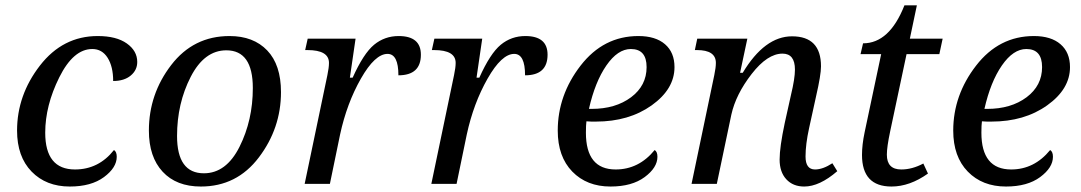

<svg xmlns="http://www.w3.org/2000/svg" viewBox="-20 -679 3990 709"><path d="M400.9 -125Q411.1 -118.7 411.1 -100.1Q411.1 -60.1 364 -25.1Q316.9 9.8 237.8 9.8Q150.4 9.8 96.7 -45.4Q43 -100.6 43 -196.8Q43 -327.6 127.4 -436.8Q211.9 -545.9 340.8 -545.9Q409.7 -545.9 448.2 -518.6Q486.8 -491.2 486.8 -450.2Q486.8 -419.9 462.6 -399.9Q438.5 -379.9 397.9 -379.9Q397.9 -433.1 377.4 -465.6Q356.9 -498 320.8 -498Q251 -498 199 -393.6Q147 -289.1 147 -189Q147 -53.2 256.8 -53.2Q344.2 -53.2 400.9 -125Z M827.6 -545.9Q916 -545.9 966.8 -492.7Q1017.6 -439.5 1017.6 -338.9Q1017.6 -205.6 936 -97.9Q854.5 9.8 721.7 9.8Q631.3 9.8 580.6 -44.9Q529.8 -99.6 529.8 -196.8Q529.8 -331.5 612.1 -438.7Q694.3 -545.9 827.6 -545.9ZM732.9 -39.1Q815.4 -39.1 864.5 -137Q913.6 -234.9 913.6 -354Q913.6 -493.2 815.9 -493.2Q734.4 -493.2 684.1 -395Q633.8 -296.9 633.8 -176.8Q633.8 -39.1 732.9 -39.1Z M1451.2 -400.9Q1451.2 -480 1411.1 -480Q1364.7 -480 1312.7 -388.7Q1260.7 -297.4 1235.8 -182.1L1198.2 0H1105L1189 -401.9Q1194.8 -429.7 1194.8 -446.8Q1194.8 -494.1 1115.2 -494.1H1106.9L1116.2 -536.1H1293L1272 -392.1H1282.2Q1322.3 -481.4 1361.3 -513.7Q1400.4 -545.9 1452.1 -545.9Q1534.2 -545.9 1534.2 -477.1Q1534.2 -400.9 1451.2 -400.9Z M1918.9 -400.9Q1918.9 -480 1878.9 -480Q1832.5 -480 1780.5 -388.7Q1728.5 -297.4 1703.6 -182.1L1666 0H1572.8L1656.7 -401.9Q1662.6 -429.7 1662.6 -446.8Q1662.6 -494.1 1583 -494.1H1574.7L1584 -536.1H1760.7L1739.7 -392.1H1750Q1790 -481.4 1829.1 -513.7Q1868.2 -545.9 1919.9 -545.9Q2002 -545.9 2002 -477.1Q2002 -400.9 1918.9 -400.9Z M2397.5 -125Q2407.7 -118.7 2407.7 -100.1Q2407.7 -60.1 2360.6 -25.1Q2313.5 9.8 2234.4 9.8Q2147 9.8 2093.3 -45.4Q2039.6 -100.6 2039.6 -196.8Q2039.6 -327.6 2124 -436.8Q2208.5 -545.9 2337.4 -545.9Q2400.9 -545.9 2435.8 -515.6Q2470.7 -485.4 2470.7 -431.2Q2470.7 -350.1 2386.5 -290Q2302.2 -230 2180.7 -230H2163.6Q2154.8 -230 2145.5 -231Q2143.6 -217.3 2143.6 -189Q2143.6 -53.2 2253.4 -53.2Q2338.9 -53.2 2397.5 -125ZM2154.8 -276.9H2164.6Q2252.9 -276.9 2310.3 -319.8Q2367.7 -362.8 2367.7 -431.2Q2367.7 -498 2309.6 -498Q2261.2 -498 2219.2 -437.3Q2177.2 -376.5 2154.8 -276.9Z M2627 0H2533.7L2617.7 -401.9Q2623.5 -429.7 2623.5 -446.8Q2623.5 -494.1 2553.7 -494.1H2545.9L2554.7 -536.1H2739.7L2712.9 -410.2H2722.7Q2803.7 -544.9 2904.8 -544.9Q3011.7 -544.9 3011.7 -434.1Q3011.7 -402.3 2993.7 -324.2L2967.8 -206.1Q2954.6 -146 2954.6 -101.1Q2954.6 -53.2 2989.7 -53.2Q3018.6 -53.2 3053.7 -76.2L3071.8 -46.9Q3006.3 9.8 2949.7 9.8Q2908.2 9.8 2883.5 -17.1Q2858.9 -43.9 2858.9 -89.8Q2858.9 -135.7 2877.9 -225.1L2900.9 -328.6Q2915.5 -389.2 2915.5 -421.9Q2915.5 -481 2869.6 -481Q2814 -481 2755.6 -405.8Q2697.3 -330.6 2680.7 -255.9Z M3389.6 -75.2 3406.7 -38.1Q3339.4 9.8 3272 9.8Q3163.1 9.8 3163.1 -106.9Q3163.1 -144.5 3172.9 -190.9L3233.9 -479H3157.7L3167 -519Q3264.6 -519 3319.8 -659.2H3365.7L3339.8 -536.1H3460.9L3448.7 -479H3327.6L3267.1 -193.8Q3254.9 -136.2 3254.9 -107.9Q3254.9 -53.2 3308.1 -53.2Q3348.6 -53.2 3389.6 -75.2Z M3857.9 -125Q3868.2 -118.7 3868.2 -100.1Q3868.2 -60.1 3821 -25.1Q3773.9 9.8 3694.8 9.8Q3607.4 9.8 3553.7 -45.4Q3500 -100.6 3500 -196.8Q3500 -327.6 3584.5 -436.8Q3668.9 -545.9 3797.9 -545.9Q3861.3 -545.9 3896.2 -515.6Q3931.2 -485.4 3931.2 -431.2Q3931.2 -350.1 3846.9 -290Q3762.7 -230 3641.1 -230H3624Q3615.2 -230 3606 -231Q3604 -217.3 3604 -189Q3604 -53.2 3713.9 -53.2Q3799.3 -53.2 3857.9 -125ZM3615.2 -276.9H3625Q3713.4 -276.9 3770.8 -319.8Q3828.1 -362.8 3828.1 -431.2Q3828.1 -498 3770 -498Q3721.7 -498 3679.7 -437.3Q3637.7 -376.5 3615.2 -276.9Z"/></svg>

Font: Droid Serif
Style: Italic
Weight: 400
Italic angle: -12°
Designer: Monotype Design team
Foundry: Monotype Imaging Inc.
Version: Version 1.03